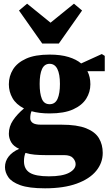

<svg xmlns="http://www.w3.org/2000/svg" viewBox="-20 -799 593 1041"><path d="M249 -234Q279 -234 292 -263Q305 -292 305 -344Q305 -397 291 -425Q277 -453 249 -453Q221 -453 208 -425Q195 -397 195 -344Q195 -292 207 -263Q219 -234 249 -234ZM110 75Q110 118 141.5 137.5Q173 157 245 157Q318 157 354 138Q390 119 390 91Q390 74 376 58Q362 42 327 42H227Q195 42 167.5 39.5Q140 37 118 30Q110 49 110 75ZM249 -184Q192 -184 151 -196Q144 -181 144 -158Q144 -142 157.5 -132.5Q171 -123 202 -123H313Q398 -123 447 -103.5Q496 -84 516.5 -49.5Q537 -15 537 30Q537 84 501.5 127.5Q466 171 396 196.5Q326 222 224 222Q137 222 90 205Q43 188 25 161.5Q7 135 7 107Q7 75 27 49.5Q47 24 84 8Q53 -6 40.5 -28Q28 -50 28 -74Q28 -113 50.5 -146.5Q73 -180 110 -211Q67 -233 47.5 -267.5Q28 -302 28 -342Q28 -386 50.5 -422.5Q73 -459 121.5 -481Q170 -503 249 -503Q309 -503 351.5 -490Q394 -477 420 -455L532 -506L548 -496V-413H454Q470 -382 470 -342Q470 -300 447.5 -264Q425 -228 376.5 -206Q328 -184 249 -184ZM127 -779 254 -676 381 -779 425 -742 299 -563H209L83 -742Z"/></svg>

Font: Source Serif Pro Black
Style: Regular
Weight: 900
Designer: Frank Grießhammer
Foundry: Adobe Systems Incorporated
Version: Version 3.001;hotconv 1.0.111;makeotfexe 2.5.65597